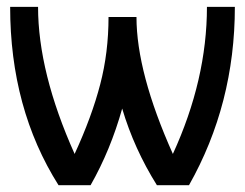

<svg xmlns="http://www.w3.org/2000/svg" viewBox="-20 -544 720 564"><path d="M246.1 0H151.9Q9.8 -225.1 9.8 -523.9H91.8Q91.8 -331.5 199.2 -91.8Q250 -202.1 274.4 -296.4Q298.8 -389.6 298.8 -494.1H380.9Q380.9 -330.6 487.8 -91.8Q587.9 -310.1 587.9 -523.9H669.9Q669.9 -238.3 535.2 0H440.9Q374 -106.9 338.9 -225.1Q304.7 -103 246.1 0Z"/></svg>

Font: Miedinger*
Style: Book
Weight: 400
Version: Version 001.000